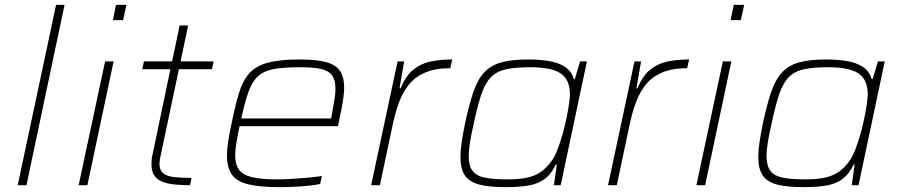

<svg xmlns="http://www.w3.org/2000/svg" viewBox="-20 -763 3699 791"><path d="M53 0 211 -743H246L89 0Z M445 -680 458 -743H501L487 -680ZM304 0 413 -510H448L340 0Z M763 0Q724 0 694 -3.5Q664 -7 644 -16.5Q624 -26 614 -42.5Q604 -59 604 -87Q604 -94 604.5 -100.5Q605 -107 606 -114.5Q607 -122 609 -129L682 -478H566L573 -510H689L720 -658H755L724 -510H860L853 -478H717L641 -118Q639 -111 638.5 -105.5Q638 -100 637.5 -96.5Q637 -93 637 -90Q637 -62 652 -49.5Q667 -37 696.5 -33.5Q726 -30 769 -30Z M1131 8Q1051 8 1003.5 -3.5Q956 -15 935.5 -43.5Q915 -72 915 -122Q915 -148 920 -180.5Q925 -213 934 -254Q949 -329 964.5 -380Q980 -431 1007 -461Q1034 -491 1083 -504.5Q1132 -518 1214 -518Q1284 -518 1324 -507Q1364 -496 1381 -470.5Q1398 -445 1398 -400Q1398 -389 1395.5 -367.5Q1393 -346 1387.5 -317.5Q1382 -289 1375 -256L1372 -243H967Q959 -205 954 -175Q949 -145 949 -122Q949 -85 965 -63.5Q981 -42 1018.5 -33Q1056 -24 1120 -24Q1149 -24 1182.5 -26Q1216 -28 1248.5 -31Q1281 -34 1306 -38L1299 -5Q1280 -1 1251.5 2Q1223 5 1192 6.5Q1161 8 1131 8ZM974 -275H1344L1348 -296Q1354 -330 1358 -353.5Q1362 -377 1362 -396Q1362 -436 1346 -455Q1330 -474 1298 -480Q1266 -486 1215 -486Q1149 -486 1108 -478.5Q1067 -471 1043 -449Q1019 -427 1004 -385.5Q989 -344 974 -275Z M1509 0 1618 -510H1645L1626 -399H1630Q1651 -449 1681 -474.5Q1711 -500 1751.5 -509Q1792 -518 1843 -518L1835 -482Q1773 -482 1731.5 -464Q1690 -446 1665 -415Q1640 -384 1625 -344Q1610 -304 1600 -259L1545 0Z M2064 8Q1996 8 1955 -2.5Q1914 -13 1895.5 -40Q1877 -67 1877 -116Q1877 -143 1882 -177Q1887 -211 1896 -255Q1913 -335 1931 -386.5Q1949 -438 1976.5 -466.5Q2004 -495 2047 -506.5Q2090 -518 2155 -518Q2213 -518 2252 -509.5Q2291 -501 2314 -483Q2337 -465 2344 -437H2348L2370 -510H2398L2290 0H2262L2274 -85H2270Q2251 -46 2224.5 -26Q2198 -6 2159 1Q2120 8 2064 8ZM2071 -24Q2123 -24 2155.5 -32Q2188 -40 2210 -56Q2232 -72 2252 -99Q2266 -119 2277.5 -149Q2289 -179 2298.5 -213Q2308 -247 2314.5 -279.5Q2321 -312 2324.5 -337Q2328 -362 2328 -373Q2328 -435 2290 -460.5Q2252 -486 2165 -486Q2105 -486 2066.5 -478Q2028 -470 2004 -446.5Q1980 -423 1964 -377Q1948 -331 1932 -255Q1922 -212 1916.5 -178Q1911 -144 1911 -120Q1911 -80 1927 -59Q1943 -38 1978 -31Q2013 -24 2071 -24Z M2485 0 2594 -510H2621L2602 -399H2606Q2627 -449 2657 -474.5Q2687 -500 2727.5 -509Q2768 -518 2819 -518L2811 -482Q2749 -482 2707.5 -464Q2666 -446 2641 -415Q2616 -384 2601 -344Q2586 -304 2576 -259L2521 0Z M2990 -680 3003 -743H3046L3032 -680ZM2849 0 2958 -510H2993L2885 0Z M3291 8Q3223 8 3182 -2.5Q3141 -13 3122.5 -40Q3104 -67 3104 -116Q3104 -143 3109 -177Q3114 -211 3123 -255Q3140 -335 3158 -386.5Q3176 -438 3203.5 -466.5Q3231 -495 3274 -506.5Q3317 -518 3382 -518Q3440 -518 3479 -509.5Q3518 -501 3541 -483Q3564 -465 3571 -437H3575L3597 -510H3625L3517 0H3489L3501 -85H3497Q3478 -46 3451.5 -26Q3425 -6 3386 1Q3347 8 3291 8ZM3298 -24Q3350 -24 3382.5 -32Q3415 -40 3437 -56Q3459 -72 3479 -99Q3493 -119 3504.5 -149Q3516 -179 3525.5 -213Q3535 -247 3541.5 -279.5Q3548 -312 3551.5 -337Q3555 -362 3555 -373Q3555 -435 3517 -460.5Q3479 -486 3392 -486Q3332 -486 3293.5 -478Q3255 -470 3231 -446.5Q3207 -423 3191 -377Q3175 -331 3159 -255Q3149 -212 3143.5 -178Q3138 -144 3138 -120Q3138 -80 3154 -59Q3170 -38 3205 -31Q3240 -24 3298 -24Z"/></svg>

Font: Saira SemiExpanded Thin
Style: Italic
Weight: 250
Width: 6
Italic angle: -12°
Designer: Hector Gatti with collaboration of the Omnibus-Type team
Foundry: Omnibus-Type
Version: Version 1.101